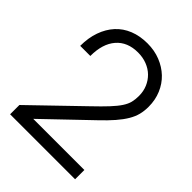

<svg xmlns="http://www.w3.org/2000/svg" viewBox="-213 -866 980 980"><g transform="rotate(45 277.0 -376.0)"><path d="M33 0H502V-67H133L370 -294Q409 -331 435 -361Q461 -391 477 -418Q493 -445 499.5 -471Q506 -497 506 -527Q506 -576 488.5 -617.5Q471 -659 440 -688.5Q409 -718 366.5 -735Q324 -752 273 -752Q219 -752 175.5 -734.5Q132 -717 102 -684Q72 -651 55.5 -604.5Q39 -558 39 -500H112Q112 -588 154 -636.5Q196 -685 272 -685Q307 -685 336.5 -673.5Q366 -662 387 -641.5Q408 -621 420 -593Q432 -565 432 -531Q432 -506 427 -485.5Q422 -465 407 -442Q392 -419 364.5 -389.5Q337 -360 292 -317L33 -67Z"/></g></svg>

Font: Involve
Style: Regular
Weight: 400
Designer: Stefan Peev
Foundry: Context Ltd.
Version: Version 1.001